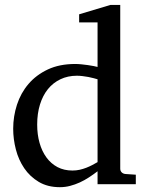

<svg xmlns="http://www.w3.org/2000/svg" viewBox="-20 -757 604 789"><path d="M380.9 -431.2Q374.5 -433.1 364.5 -435.8Q354.5 -438.5 343 -440.7Q331.5 -442.9 319.1 -444.3Q306.6 -445.8 295.9 -445.8Q258.8 -445.8 228.5 -431.4Q198.2 -417 177 -390.9Q155.8 -364.7 144.3 -327.6Q132.8 -290.5 132.8 -245.1Q132.8 -204.1 142.6 -169.7Q152.3 -135.3 170.9 -109.9Q189.5 -84.5 216.3 -70.3Q243.2 -56.2 277.8 -56.2Q293 -56.2 307.1 -59.3Q321.3 -62.5 334.5 -67.6Q347.7 -72.8 359.4 -78.9Q371.1 -85 380.9 -90.8ZM380.9 0V-53.2Q363.8 -40 345.5 -28.1Q327.1 -16.1 307.9 -7.3Q288.6 1.5 268.3 6.8Q248 12.2 226.1 12.2Q175.8 12.2 139.4 -9.5Q103 -31.2 79.6 -65.7Q56.2 -100.1 45.2 -142.8Q34.2 -185.5 34.2 -228Q34.2 -278.8 49.8 -326.9Q65.4 -375 97.2 -412.1Q128.9 -449.2 176.8 -471.7Q224.6 -494.1 289.1 -494.1Q300.8 -494.1 314.5 -492.7Q328.1 -491.2 341.1 -489.5Q354 -487.8 364.5 -485.6Q375 -483.4 380.9 -481.9V-665H305.2V-698.2L434.1 -736.8H474.1V-64Q474.1 -54.7 480 -48.8Q485.8 -43 495.1 -42L538.1 -39.1V0Z"/></svg>

Font: BabelStone Ogham
Style: Italic
Weight: 400
Italic angle: -30°
Designer: Andrew West
Foundry: BabelStone
Version: Version 2.02 March 14, 2022